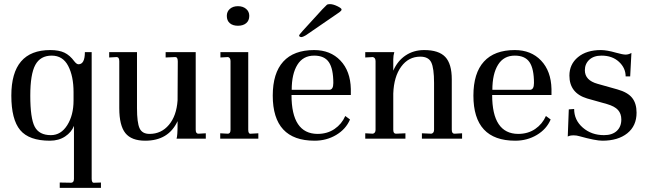

<svg xmlns="http://www.w3.org/2000/svg" viewBox="-20 -673 3143 932"><path d="M270 239V213L326 214Q339 213 339 195V-62Q327 -31 296 -10.5Q265 10 222 10Q121 10 78 -41.5Q35 -93 35 -209Q35 -430 224 -430Q266 -430 292.5 -417.5Q319 -405 341 -375Q352 -361 361 -361Q392 -361 392 -420H425V195Q425 205 428 210Q431 215 438 214L470 213V239ZM227 -17Q276 -17 306.5 -65.5Q337 -114 337 -185V-226Q337 -303 311 -353Q285 -403 231 -403Q176 -403 151.5 -358Q127 -313 127 -209Q127 -99 148.5 -58Q170 -17 227 -17Z M685 10Q618 10 588.5 -27Q559 -64 559 -148V-376Q559 -396 546 -396L510 -394V-420H645V-148Q645 -78 657.5 -50.5Q670 -23 706 -23Q763 -23 800 -67Q837 -111 842 -186L843 -375Q843 -396 831 -396L784 -394V-420H930V-43Q930 -24 943 -24L979 -26V0H837Q842 -13 842 -72V-85Q798 10 685 10Z M1049 0V-26L1086 -24Q1099 -24 1099 -43V-376Q1099 -393 1087 -396L1050 -394V-420H1185V-43Q1185 -33 1188 -28Q1191 -23 1198 -24L1234 -26V0ZM1081 -596Q1081 -617 1096 -630Q1111 -643 1135 -643Q1159 -643 1174.5 -630Q1190 -617 1190 -596Q1190 -573 1175 -560.5Q1160 -548 1135 -548Q1110 -548 1095.5 -560.5Q1081 -573 1081 -596Z M1507 10Q1304 10 1304 -209Q1304 -318 1355 -374Q1406 -430 1505 -430Q1584 -430 1632.5 -379Q1681 -328 1683 -241V-212H1395Q1395 -24 1521 -23Q1569 -23 1604 -47Q1639 -71 1656 -110L1679 -93Q1659 -46 1612 -18Q1565 10 1507 10ZM1396 -237H1578Q1598 -237 1598 -270Q1598 -339 1576.5 -371Q1555 -403 1505 -403Q1451 -403 1423.5 -358.5Q1396 -314 1396 -237ZM1445 -493Q1432 -493 1432 -501Q1432 -504 1450 -524L1545 -628Q1560 -644 1566 -649Q1570 -653 1581 -653Q1597 -653 1617.5 -643Q1638 -633 1638 -627Q1638 -621 1628 -614L1465 -502Q1453 -495 1445 -493Z M1753 0V-26L1790 -24Q1803 -27 1803 -43V-376Q1803 -393 1790 -396L1753 -394V-420H1894Q1889 -403 1889 -385V-330Q1910 -378 1949 -404Q1988 -430 2039 -430Q2110 -430 2141.5 -396.5Q2173 -363 2173 -288V-43Q2173 -24 2186 -24L2223 -26V0H2028V-26L2074 -24Q2087 -27 2087 -43V-270Q2087 -342 2073.5 -370Q2060 -398 2020 -398Q1963 -398 1927.5 -349.5Q1892 -301 1889 -219V-43Q1889 -24 1902 -24L1948 -26V0Z M2481 10Q2278 10 2278 -209Q2278 -318 2329 -374Q2380 -430 2479 -430Q2558 -430 2606.5 -379Q2655 -328 2657 -241V-212H2369Q2369 -24 2495 -23Q2543 -23 2578 -47Q2613 -71 2630 -110L2653 -93Q2633 -46 2586 -18Q2539 10 2481 10ZM2370 -237H2552Q2572 -237 2572 -270Q2572 -339 2550.5 -371Q2529 -403 2479 -403Q2425 -403 2397.5 -358.5Q2370 -314 2370 -237Z M2904 10Q2871 10 2792 -12Q2779 -16 2765 -16Q2745 -16 2736 -10L2741 -142L2767 -144Q2767 -90 2809 -53.5Q2851 -17 2912 -17Q2952 -17 2974 -37.5Q2996 -58 2996 -93Q2996 -121 2980 -139Q2964 -157 2926 -168L2830 -195Q2744 -221 2744 -306Q2744 -361 2785.5 -395.5Q2827 -430 2897 -430Q2926 -430 2971 -417Q3003 -408 3017 -408Q3031 -408 3045 -416L3039 -302H3017Q3017 -343 2984.5 -373Q2952 -403 2900 -403Q2862 -403 2840.5 -383Q2819 -363 2819 -332Q2819 -283 2881 -266L2977 -239Q3027 -225 3048.5 -198Q3070 -171 3070 -126Q3070 -62 3025 -26Q2980 10 2904 10Z"/></svg>

Font: UnnaRegular
Style: Regular
Weight: 400
Designer: Jorge de Buen Unna
Foundry: Omnibus-Type
Version: Version 2.008;hotconv 1.0.109;makeotfexe 2.5.65596